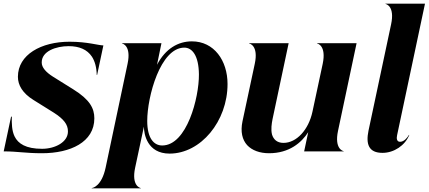

<svg xmlns="http://www.w3.org/2000/svg" viewBox="-28 -820 2322 1040"><path d="M200 10C353 10 483 -50 483 -179C483 -233 459 -280 369 -336L260 -404C220 -429 198 -455 198 -481C197 -543 276 -570 344 -570C401 -570 444 -552 470 -513C486 -488 495 -456 496 -414H498L532 -574C506 -574 446 -594 349 -594C195 -594 69 -524 69 -404C69 -359 94 -315 154 -278L263 -210C318 -175 340 -145 340 -109C341 -50 270 -14 200 -14C112 -14 70 -42 51 -81C36 -112 35 -151 36 -188H32L-8 0C69 0 107 10 200 10Z M469 200H734.5V198.5C731.5 198.5 683 187 704 88.5L751.5 -134C751.5 -94 769.5 12 890.5 12C1059.5 12 1204.5 -163 1204.5 -365C1204.5 -492 1131.5 -596 1011.5 -596C937.5 -596 868.5 -557 822.5 -469L846.5 -586H632.5V-584.5C635.5 -584.5 684 -573 663 -474.5L544 88.5C523 187 475.5 198.5 469 198.5ZM769.5 -165C769.5 -296 840.5 -562 970.5 -562C1012.5 -562 1048.5 -520 1049.5 -417C1050.5 -292 984.5 -32 850.5 -32C805.5 -32 769.5 -71 769.5 -165Z M1803 -111.5 1903.5 -586H1689V-584.5C1692.5 -584.5 1740.5 -573 1720 -474.5L1664.5 -215C1643.5 -117 1578.5 -46 1507.5 -46C1472.5 -46 1453.5 -65 1445.5 -91C1438.5 -118 1443.5 -151 1448.5 -176L1535.5 -586H1321V-584.5C1324.5 -584.5 1373 -573 1352 -474.5L1285.5 -163C1273.5 -106 1284.5 -63 1310.5 -34C1337.5 -5 1379.5 10 1429.5 10C1539.5 10 1605.5 -48 1641.5 -104L1619.5 0H1833.5V-1.5C1830.5 -1.5 1782 -13 1803 -111.5Z M2090.5 -688.5 1968 -112C1953 -39 1969 8 2044 8C2106 8 2166 -32 2189 -89H2187C2179 -75 2161 -52 2139 -52C2121 -52 2119 -70 2123 -88L2274 -800H2060V-798.5C2063 -798.5 2111.5 -787 2090.5 -688.5Z"/></svg>

Font: Beautique Display Medium
Style: Bold
Weight: 900
Italic angle: -12°
Designer: Nhat-Quang Ngo
Version: Version 1.100;Glyphs 3.2.3 (3260)